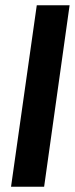

<svg xmlns="http://www.w3.org/2000/svg" viewBox="-20 -711 285 731"><path d="M245 -691 148 0H22L120 -691Z"/></svg>

Font: Fira Sans Extra Condensed Medium
Style: Italic
Weight: 500
Width: 3
Italic angle: -8°
Designer: Carrois Corporate & Edenspiekermann AG
Foundry: Carrois Corporate GbR & Edenspiekermann AG
Version: Version 4.203